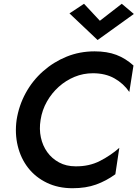

<svg xmlns="http://www.w3.org/2000/svg" viewBox="-20 -985 729 1017"><path d="M195 -350Q203 -402 228.5 -447Q254 -492 291.5 -525.5Q329 -559 375 -578Q421 -597 472 -597Q538 -597 586 -570Q634 -543 665 -498L687 -638Q645 -676 596 -694.5Q547 -713 481 -713Q402 -713 333 -685Q264 -657 208 -607.5Q152 -558 116 -492Q80 -426 68 -350Q58 -278 74 -212Q90 -146 129 -96Q168 -46 228 -17Q288 12 364 12Q435 12 489 -7.5Q543 -27 591 -62L612 -202Q567 -162 509.5 -132.5Q452 -103 380 -104Q331 -104 293 -124.5Q255 -145 230.5 -179Q206 -213 196.5 -257Q187 -301 195 -350ZM509 -875 425 -965 348 -914 497 -773 689 -911 625 -965Z"/></svg>

Font: Jost Medium
Style: Italic
Weight: 500
Italic angle: -5°
Version: Version 3.710